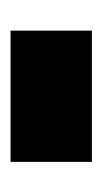

<svg xmlns="http://www.w3.org/2000/svg" viewBox="67 -462 198 373"><g transform="rotate(-90 166.5 -275.0)"><path d="M39 -354H294V-196H39Z"/></g></svg>

Font: Archivo Black
Style: Regular
Weight: 400
Designer: Hector Gatti
Foundry: Omnibus-Type
Version: Version 1.101; ttfautohint (v1.8)